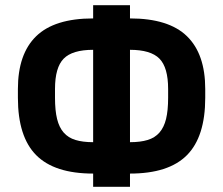

<svg xmlns="http://www.w3.org/2000/svg" viewBox="-20 -720 860 740"><path d="M339 -51Q190 -51 119.5 -122Q49 -193 49 -343V-377Q49 -512 119.5 -580.5Q190 -649 339 -649V-700H481V-649Q630 -649 700.5 -580.5Q771 -512 771 -377V-343Q771 -193 700.5 -122Q630 -51 481 -51V0H339ZM628 -377Q628 -460 594.5 -494Q561 -528 481 -528V-172Q521 -172 549 -180.5Q577 -189 594.5 -209Q612 -229 620 -261.5Q628 -294 628 -343ZM192 -343Q192 -294 200 -261.5Q208 -229 225.5 -209Q243 -189 271 -180.5Q299 -172 339 -172V-528Q259 -528 225.5 -494Q192 -460 192 -377Z"/></svg>

Font: Golos UI VF
Style: Regular
Weight: 400
Designer: A.Korolkova, Vitaly Kuzmin
Foundry: ParaType Ltd
Version: Version 2.000